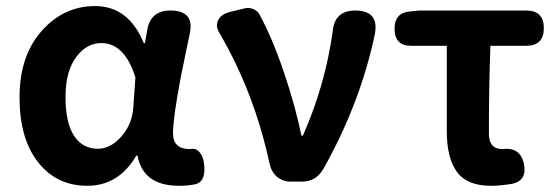

<svg xmlns="http://www.w3.org/2000/svg" viewBox="-20 -594 1828 628"><path d="M571.3 -341.8Q545.9 -208 545.9 -158.2Q545.9 -106.4 600.6 -106.4H602.5Q620.1 -110.4 631.8 -97.2Q643.6 -84 646.5 -64.5Q656.2 -3.9 622.1 7.8Q598.6 13.7 565.4 13.7Q448.2 13.7 429.7 -85H425.8Q368.2 13.7 265.6 13.7Q165 13.7 104.5 -63.5Q43.9 -140.6 43.9 -275.4Q43.9 -411.1 116.2 -492.7Q188.5 -574.2 291 -574.2Q400.4 -574.2 450.2 -453.1H454.1L461.9 -498Q473.6 -559.6 537.1 -559.6Q617.2 -559.6 600.6 -483.4Q595.7 -460.9 585.9 -413.1Q576.2 -365.2 571.3 -341.8ZM231.4 -410.2Q194.3 -363.3 194.3 -277.3Q194.3 -192.4 222.2 -149.9Q250 -107.4 299.8 -107.4Q341.8 -107.4 377 -147.5Q412.1 -187.5 416 -242.2L422.9 -340.8Q387.7 -453.1 311.5 -453.1Q264.6 -453.1 231.4 -410.2Z M735.4 -555.7Q743.2 -557.6 759.3 -561.5Q775.4 -565.4 779.3 -566.4Q793.9 -570.3 808.1 -564.5Q822.3 -558.6 828.1 -547.9Q871.1 -468.8 909.2 -356Q947.3 -243.2 965.8 -150.4H970.7Q1043.9 -315.4 1068.4 -493.2Q1075.2 -559.6 1141.6 -559.6Q1220.7 -559.6 1206.1 -482.4Q1159.2 -258.8 1039.1 -43.9Q1014.6 0 968.8 0H930.7Q904.3 0 885.7 -16.1Q867.2 -32.2 861.3 -60.5Q811.5 -291 698.2 -485.4Q683.6 -507.8 693.8 -528.3Q704.1 -548.8 735.4 -555.7Z M1352.5 -559.6H1701.2Q1758.8 -559.6 1758.8 -502Q1758.8 -444.3 1701.2 -444.3H1584Q1579.1 -312.5 1579.1 -157.2Q1579.1 -106.4 1623 -106.4H1626Q1683.6 -113.3 1694.3 -54.7Q1703.1 -3.9 1657.2 6.8Q1618.2 13.7 1585.9 13.7Q1507.8 13.7 1474.6 -31.7Q1441.4 -77.1 1441.4 -164.1V-444.3H1324.2Q1270.5 -444.3 1270.5 -500Q1270.5 -552.7 1321.3 -556.6Z"/></svg>

Font: GenSenMaruGothic TW TTF Bold
Style: Regular
Weight: 700
Version: Version 1.301